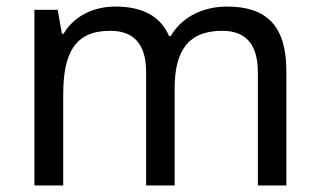

<svg xmlns="http://www.w3.org/2000/svg" viewBox="-20 -566 975 586"><path d="M673 -546C603 -546 537 -517 501 -456H496C470 -517 414 -546 332 -546C268 -546 207 -519 174 -463H169L156 -536H85V0H173V-278C173 -403 208 -472 316 -472C391 -472 426 -429 426 -345V0H513V-296C513 -410 554 -472 658 -472C732 -472 767 -429 767 -345V0H854V-349C854 -487 794 -546 673 -546Z"/></svg>

Font: Noto Sans Hebrew Droid
Style: Bold
Weight: 700
Designer: Monotype Design Team
Foundry: Monotype Imaging Inc.
Version: Version 1.100